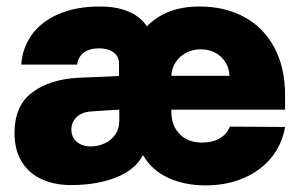

<svg xmlns="http://www.w3.org/2000/svg" viewBox="-20 -557 922 587"><path d="M418.5 -81.1H416Q392.6 -37.1 334.2 -14.2Q275.9 8.8 197.3 8.8Q146 8.8 106.9 -9.3Q67.9 -27.3 46.1 -63Q24.4 -98.6 24.4 -150.4Q24.4 -233.4 77.9 -273.9Q131.3 -314.5 219.7 -319.3Q237.3 -320.3 315.4 -323.2L343.8 -324.7V-363.3Q343.8 -384.8 327.1 -397Q310.5 -409.2 283.2 -409.2Q254.4 -409.2 236.8 -396.5Q219.2 -383.8 215.8 -359.4H44.9Q48.3 -409.2 76.4 -449.5Q104.5 -489.7 157.7 -513.4Q210.9 -537.1 286.1 -537.1Q336.4 -537.1 372.8 -521.7Q409.2 -506.3 429.2 -476.6Q460.9 -508.3 500.5 -522.7Q540 -537.1 589.8 -537.1Q668.5 -537.1 727.5 -504.6Q786.6 -472.2 819.1 -410.9Q851.6 -349.6 851.6 -265.6V-221.7H503.9V-214.8Q503.9 -173.3 529.1 -147.2Q554.2 -121.1 597.7 -121.1Q628.9 -121.1 651.4 -133.8Q673.8 -146.5 682.6 -169.9L851.6 -168.9Q842.3 -114.7 809.1 -74.5Q775.9 -34.2 723.9 -12.2Q671.9 9.8 608.4 9.8Q544.9 9.8 494.6 -13.2Q444.3 -36.1 418.5 -81.1ZM256.8 -109.4Q280.3 -109.4 300.5 -118.9Q320.8 -128.4 333 -146.5Q345.2 -164.6 344.7 -188.5V-221.7Q274.4 -217.8 252.9 -215.8Q228 -212.9 213.1 -197.8Q198.2 -182.6 198.2 -161.1Q198.2 -137.7 214.6 -123.5Q231 -109.4 256.8 -109.4ZM681.6 -325.2Q680.7 -348.6 668.9 -367.2Q657.2 -385.7 637.7 -396Q618.2 -406.2 593.8 -406.2Q569.3 -406.2 549.3 -395.8Q529.3 -385.3 517.1 -366.9Q504.9 -348.6 503.9 -325.2Z"/></svg>

Font: Pretendard JP Black
Style: Regular
Weight: 900
Designer: Base glyphs from Inter by Rasmus Andersson; Hangeul glyphs from Noto Sans CJK(Source Han Sans) by Jang Soo-young and Kan
Foundry: Kil Hyung-jin
Version: Version 1.309